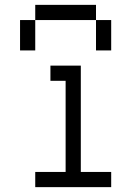

<svg xmlns="http://www.w3.org/2000/svg" viewBox="-20 -770 540 790"><path d="M375 -687.5H125V-750H375ZM62.5 -687.5H125V-562.5H62.5ZM125 -62.5H250V-437.5H187.5V-500H312.5V-62.5H437.5V0H125ZM375 -687.5H437.5V-562.5H375Z"/></svg>

Font: 寒蝉点阵体 16px
Style: Regular
Weight: 400
Designer: Designed by Warren2060
Foundry: ChillType
Version: Version 1.000